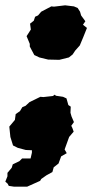

<svg xmlns="http://www.w3.org/2000/svg" viewBox="-64 -542 347 722"><path d="M-15 5 -25 -27 -29 -66 -8 -91 -5 -113 11 -124 20 -139 32 -144 47 -158 88 -178 99 -177 135 -181 142 -186 146 -182 173 -178 186 -172 193 -147 202 -141 201 -118 205 -104 214 -83 204 -69 208 -61 213 -47 196 -27 179 20 187 34 166 46 156 73 138 87 133 105 111 117 91 131 87 138 38 160H-11L-31 157L-35 149L-44 141L-36 121V108L-20 89L-16 76L9 64L19 54H51L56 32V23L33 22L3 14ZM117 -318 84 -326 65 -335 48 -367V-377L36 -406L52 -431L49 -453L63 -464L68 -479L79 -484L91 -498L129 -518L139 -517L181 -522L214 -518L228 -512L237 -498L241 -484L257 -462L248 -449L263 -437L249 -402L236 -371L219 -352L209 -337L195 -326L159 -317Z"/></svg>

Font: Winky Rough Black
Style: Italic
Weight: 900
Italic angle: -8.97852°
Designer: Simon Atzbach
Foundry: typofactur
Version: Version 1.206; ttfautohint (v1.8.4.7-5d5b)